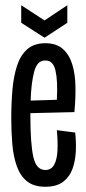

<svg xmlns="http://www.w3.org/2000/svg" viewBox="-20 -703 330 733"><path d="M153 10Q109 10 83 -11Q57 -32 44 -69Q31 -106 27 -153Q23 -200 23 -251Q23 -309 27.5 -360.5Q32 -412 45 -452Q58 -492 84 -515Q110 -538 153 -538Q195 -538 219.5 -516.5Q244 -495 255.5 -458.5Q267 -422 268 -374.5Q269 -327 264 -275L96 -271Q96 -267 96 -261Q96 -156 107 -105Q118 -54 153 -54Q176 -54 187 -74.5Q198 -95 199.5 -129.5Q201 -164 197 -206L267 -197Q271 -163 269.5 -126.5Q268 -90 257 -59Q246 -28 221 -9Q196 10 153 10ZM153 -472Q122 -473 110.5 -429.5Q99 -386 97 -319L197 -322Q201 -393 192 -433Q183 -473 153 -472ZM61 -683 150 -625 237 -683V-616L150 -559L61 -616Z"/></svg>

Font: Bricolage Grotesque 48pt Condensed Light
Style: Regular
Weight: 300
Width: 3
Designer: Mathieu Triay
Foundry: Atelier Triay
Version: Version 1.000; ttfautohint (v1.8.4.7-5d5b);gftools[0.9.32]